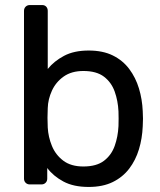

<svg xmlns="http://www.w3.org/2000/svg" viewBox="-20 -730 635 760"><path d="M331 10Q271 10 231 -11.5Q191 -33 167 -65V-23Q167 -13 160.5 -6.5Q154 0 144 0H98Q88 0 81.5 -6.5Q75 -13 75 -23V-687Q75 -697 81.5 -703.5Q88 -710 98 -710H147Q157 -710 163 -703.5Q169 -697 169 -687V-457Q194 -488 233.5 -509Q273 -530 331 -530Q387 -530 426.5 -510.5Q466 -491 491.5 -457Q517 -423 530 -380Q543 -337 545 -290Q546 -274 546 -260Q546 -246 545 -230Q543 -182 530 -139Q517 -96 491.5 -62.5Q466 -29 426.5 -9.5Q387 10 331 10ZM310 -71Q362 -71 391.5 -93.5Q421 -116 434 -152.5Q447 -189 449 -231Q450 -260 449 -289Q447 -331 434 -367.5Q421 -404 391.5 -426.5Q362 -449 310 -449Q263 -449 232 -427Q201 -405 185.5 -371Q170 -337 169 -302Q168 -286 168 -263.5Q168 -241 169 -225Q171 -188 185.5 -152.5Q200 -117 230.5 -94Q261 -71 310 -71Z"/></svg>

Font: DVN-Rubik
Style: Regular
Weight: 400
Designer: Hubert and Fischer
Foundry: Hubert & Fischer
Version: Version 2.102